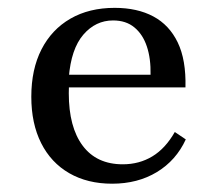

<svg xmlns="http://www.w3.org/2000/svg" viewBox="-20 -447 542 479"><path d="M259.7 11.3Q198.4 11.3 152.8 -14.9Q107.3 -41.1 82.7 -89.9Q58.1 -138.7 58.1 -205.6Q58.1 -274.2 83.5 -323.8Q108.9 -373.4 155.6 -400.4Q202.4 -427.4 266.1 -427.4Q322.6 -427.4 362.5 -406Q402.4 -384.7 423.4 -341.1Q444.4 -297.6 442.7 -229H117.7L116.1 -260.5H355.6Q356.5 -300.8 346.4 -331Q336.3 -361.3 315.3 -378.6Q294.4 -396 262.1 -396Q218.5 -396 187.9 -360.5Q157.3 -325 151.6 -253.2L153.2 -250.8Q152.4 -242.7 152 -233.9Q151.6 -225 151.6 -214.5Q151.6 -129.8 186.3 -83.5Q221 -37.1 286.3 -37.1Q327.4 -37.1 360.1 -56.9Q392.7 -76.6 416.1 -117.7L443.5 -99.2Q419.4 -46.8 371.4 -17.7Q323.4 11.3 259.7 11.3Z"/></svg>

Font: Playfair 12pt Medium
Style: Regular
Weight: 500
Designer: Claus Eggers Sørensen
Foundry: Claus Eggers Sørensen
Version: Version 2.000;gftools[0.9.28]